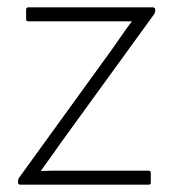

<svg xmlns="http://www.w3.org/2000/svg" viewBox="-20 -502 470 522"><path d="M35 0Q29 0 29 -6V-9Q29 -15 32 -19L286 -370Q299 -388 311.5 -406.5Q324 -425 338 -443V-444Q314 -444 290.5 -444Q267 -444 243 -444H57Q51 -444 51 -450V-476Q51 -482 57 -482H395Q402 -482 402 -476V-473Q402 -470 401 -467.5Q400 -465 398 -462L147 -116Q133 -96 119.5 -77Q106 -58 92 -39V-37Q112 -38 132 -38Q152 -38 173 -38H384Q390 -38 390 -32V-5Q390 0 384 0Z"/></svg>

Font: Sofia Sans Semi Condensed ExtraLight
Style: Regular
Weight: 250
Version: Version 4.100